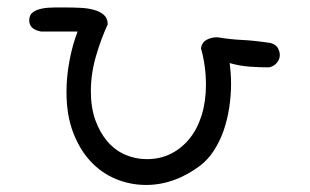

<svg xmlns="http://www.w3.org/2000/svg" viewBox="-20 -413 845 523"><path d="M91.8 -327.1Q59.6 -333 59.6 -357.4Q59.6 -372.1 69.3 -379.4Q79.1 -386.7 94.2 -389.6Q109.4 -392.6 127.9 -392.6Q146.5 -392.6 164.1 -392.6Q181.6 -392.6 200.7 -391.6Q219.7 -390.6 235.8 -386.2Q252 -381.8 262.7 -372.6Q273.4 -363.3 273.4 -346.7Q254.9 -306.6 241.2 -259.3Q227.5 -211.9 227.5 -164.1Q227.5 -120.1 239.7 -85.9Q252 -51.8 272.5 -27.8Q293 -3.9 320.8 8.3Q348.6 20.5 379.9 20.5Q416 20.5 445.3 5.9Q474.6 -8.8 496.1 -35.2Q517.6 -61.5 529.3 -99.1Q541 -136.7 541 -182.6Q541 -233.4 527.3 -282.2Q530.3 -297.9 543 -304.7Q555.7 -311.5 572.3 -311.5Q606.4 -305.7 639.2 -304.2Q671.9 -302.7 716.8 -295.9Q731.4 -292 736.8 -282.2Q742.2 -272.5 742.2 -262.7Q742.2 -252 734.4 -242.2Q726.6 -232.4 712.9 -229.5Q687.5 -229.5 660.2 -231.4Q632.8 -233.4 605.5 -241.2Q607.4 -227.5 608.4 -212.9Q609.4 -198.2 609.4 -184.6Q609.4 -153.3 604.5 -120.6Q599.6 -87.9 589.4 -58.1Q579.1 -28.3 563 -3.4Q546.9 21.5 525.4 38.1Q455.1 90.8 377.9 90.8Q335 90.8 295.9 74.7Q256.8 58.6 227.1 26.9Q197.3 -4.9 179.2 -52.2Q161.1 -99.6 161.1 -162.1Q161.1 -205.1 169.4 -248.5Q177.7 -292 191.4 -327.1H138.7Z"/></svg>

Font: Hi Melody
Style: Regular
Weight: 400
Designer: YoonDesign Inc.
Foundry: YoonDesign Inc.
Version: Version 3.00